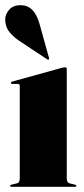

<svg xmlns="http://www.w3.org/2000/svg" viewBox="-26 -719 322 739"><path d="M231 -453V-32Q231 -15.5 243 -13L262 -8.5Q268 -7 268 -4Q268 0 263 0H18Q13 0 13 -4Q13 -7 19 -8.5L38 -13Q50 -15.5 50 -32V-388Q50 -396 41.5 -396H22Q16 -396 16 -400.5Q16 -403.5 21 -405L210.5 -457.5Q220.5 -460 224 -460Q231 -460 231 -453ZM126 -627.5 162.5 -496.5Q163.5 -491.5 162.5 -490.5Q160 -488 156.5 -490L48.5 -561.5Q26.5 -576 10.2 -596Q-6 -616 -6 -645Q-6 -663 8.8 -681Q23.5 -699 54 -699Q106 -699 126 -627.5Z"/></svg>

Font: Fraunces 144pt Black
Style: Regular
Weight: 900
Version: Version 1.000;[0bf87f6ff]